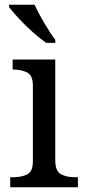

<svg xmlns="http://www.w3.org/2000/svg" viewBox="-20 -786 360 806"><path d="M23 0V-42H36Q69 -42 93.5 -53.5Q118 -65 118 -109V-426Q118 -470 93.5 -482Q69 -494 36 -494H33V-536H212V-114Q212 -67 236 -54.5Q260 -42 294 -42H307V0ZM174 -606Q148 -624 116 -652.5Q84 -681 57.5 -710Q31 -739 18 -756V-766H125Q141 -732 165.5 -690Q190 -648 212 -619V-606Z"/></svg>

Font: Noto Serif Khitan Small Script
Style: Regular
Weight: 400
Designer: LIU Zhao, ZHANG Congyu, Kushim JIANG
Foundry: Guyu Beijing Co. Ltd.
Version: Version 1.000; ttfautohint (v1.8.4.7-5d5b)